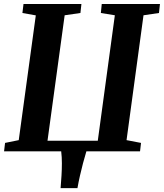

<svg xmlns="http://www.w3.org/2000/svg" viewBox="-20 -763 826 968"><path d="M285.5 185.5Q288 155 290 123.2Q292 91.5 292 60Q292 28.5 288.5 0H0.5L5.5 -42.5L74.5 -56.5L160.5 -685.5L93 -697.5L98.5 -743H390.5L385.5 -697.5L306 -686L219.5 -53.5H473L559 -686L488.5 -697.5L493 -743H786.5L781.5 -697.5L703.5 -686L618 -56.5L691 -42.5L686 0H415.5Q406.5 29 398.5 60Q390.5 91 383.2 122.5Q376 154 370.5 185.5Z"/></svg>

Font: Merriweather 36pt
Style: Bold Italic
Weight: 700
Italic angle: -7.8°
Version: Version 2.101